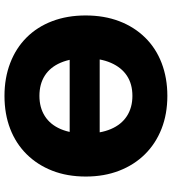

<svg xmlns="http://www.w3.org/2000/svg" viewBox="25 -781 767 857"><g transform="rotate(-90 408.5 -352.5)"><path d="M153 -291V-425H655V-291ZM409 11Q328 11 262 -15Q196 -41 148.5 -89Q101 -137 75 -204Q49 -271 49 -353Q49 -436 75 -502.5Q101 -569 148.5 -617Q196 -665 262 -690.5Q328 -716 409 -716Q489 -716 555.5 -690.5Q622 -665 669.5 -617.5Q717 -570 742.5 -503Q768 -436 768 -354Q768 -271 742.5 -204Q717 -137 669.5 -88.5Q622 -40 555.5 -14.5Q489 11 409 11ZM409 -145Q462 -145 499 -169.5Q536 -194 556.5 -241Q577 -288 577 -353Q577 -419 557 -465.5Q537 -512 499.5 -536Q462 -560 409 -560Q357 -560 319 -536Q281 -512 261 -465.5Q241 -419 241 -353Q241 -288 261 -241Q281 -194 319 -169.5Q357 -145 409 -145Z"/></g></svg>

Font: Nunito Sans 11pt Black
Style: Regular
Weight: 900
Version: Version 3.101;gftools[0.9.27]